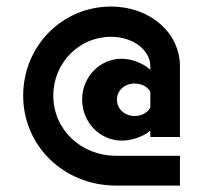

<svg xmlns="http://www.w3.org/2000/svg" viewBox="-20 -578 665 598"><path d="M540.5 -151.4V-371.1C540.5 -476.6 446.8 -557.6 325.7 -557.6C173.8 -557.6 52.2 -434.6 52.2 -280.3C52.2 -123 179.2 0 341.8 0H540.5V-92.8H341.8C232.4 -92.8 146 -174.3 146 -280.3C146 -381.8 226.1 -463.4 325.7 -463.4C394.5 -463.4 448.2 -422.4 448.2 -371.1V-360.8C425.3 -381.3 390.6 -395 358.9 -395C291.5 -395 235.8 -338.9 235.8 -268.1C235.8 -196.3 291.5 -140.1 359.9 -140.1C389.2 -140.1 424.8 -151.4 448.2 -170.9V-151.4ZM399.9 -216.8C368.2 -216.8 344.2 -238.3 344.2 -268.1C344.2 -296.4 368.2 -317.9 399.9 -317.9C420.9 -317.9 439 -308.1 448.2 -292.5V-242.7C439 -226.6 420.9 -216.8 399.9 -216.8Z"/></svg>

Font: Now ExtraBold
Style: Regular
Weight: 800
Designer: Alfredo Marco Pradil
Foundry: Alfredo Marco Pradil
Version: Version 1.200;hotconv 1.0.109;makeotfexe 2.5.65596